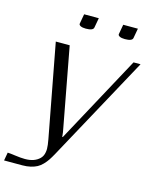

<svg xmlns="http://www.w3.org/2000/svg" viewBox="-159 -885 946 1186"><g transform="rotate(15 314.5 -292.0)"><path d="M-15.6 208.5 -6.3 156.2Q6.3 156.2 43.2 161.4Q80.1 166.5 104 166.5H108.4Q166.5 166.5 199.7 134.3Q216.3 117.7 220.2 92.8Q222.2 83 222.2 70.8Q222.2 49.8 214.8 10.3L103 -583.5H191.9L286.1 -79.1Q291.5 -54.7 293.9 -24.9H297.4L600.1 -583.5H645L279.3 87.4Q265.6 112.3 254.4 129.2Q243.2 146 227.5 162.4Q211.9 178.7 194.6 188Q177.2 197.3 153.6 202.9Q129.9 208.5 101.1 208.5ZM478.5 -791.5H572.3L561 -729Q557.6 -708.5 510.7 -708.5Q488.8 -708.5 477.3 -714.6Q465.8 -720.7 467.3 -729ZM228.5 -791.5H322.3L311 -729Q307.6 -708.5 260.7 -708.5Q238.8 -708.5 227.3 -714.6Q215.8 -720.7 217.3 -729Z"/></g></svg>

Font: Resagnicto
Style: Italic
Weight: 500
Italic angle: -10°
Version: Version 0.999